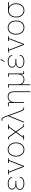

<svg xmlns="http://www.w3.org/2000/svg" viewBox="2626 -3437 1014 6306"><g transform="rotate(-90 3133.0 -284.0)"><path d="M263.2 8.3Q168.5 8.3 109.9 -31.7Q51.3 -71.8 51.3 -141.6Q51.3 -244.1 172.9 -270.5Q118.7 -285.6 89.6 -317.9Q60.5 -350.1 60.5 -391.6Q60.5 -460.9 114.7 -498.5Q168.9 -536.1 263.2 -536.1Q321.8 -536.1 368.9 -518.1Q416 -500 443.1 -467.8Q470.2 -435.5 468.8 -393.1L467.8 -390.1H446.3Q446.3 -425.8 422.1 -452.9Q397.9 -480 356.7 -494.9Q315.4 -509.8 263.2 -509.8Q174.8 -509.8 131.3 -477.8Q87.9 -445.8 87.9 -393.1Q87.9 -340.3 130.6 -311.8Q173.3 -283.2 264.6 -283.2H345.2V-256.3H264.6Q171.9 -256.3 124.8 -228.3Q77.6 -200.2 77.6 -140.1Q77.6 -82.5 126 -50.5Q174.3 -18.6 263.2 -18.6Q348.1 -18.6 401.4 -54.4Q454.6 -90.3 454.6 -147H476.6L477.5 -144Q479 -95.2 449.7 -61.3Q420.4 -27.3 371.1 -9.5Q321.8 8.3 263.2 8.3Z M809.6 0 614.7 -502H557.1V-528.3H712.4V-502H643.1L795.9 -111.8L820.8 -40.5H823.7L849.1 -111.8L1001.5 -502H932.1V-528.3H1087.4V-502H1029.8L835 0Z M1376 10.3Q1307.1 10.3 1254.9 -23.4Q1202.6 -57.1 1173.3 -116.7Q1144 -176.3 1144 -253.9V-274.4Q1144 -352.1 1173.3 -411.4Q1202.6 -470.7 1254.6 -504.4Q1306.6 -538.1 1375 -538.1Q1443.8 -538.1 1495.8 -504.4Q1547.9 -470.7 1577.1 -411.4Q1606.4 -352.1 1606.4 -274.4V-253.9Q1606.4 -176.3 1577.1 -116.7Q1547.9 -57.1 1495.8 -23.4Q1443.8 10.3 1376 10.3ZM1376 -16.1Q1438 -16.1 1483.9 -48.1Q1529.8 -80.1 1554.9 -134Q1580.1 -188 1580.1 -253.9V-274.4Q1580.1 -339.4 1554.7 -393.3Q1529.3 -447.3 1483.2 -479.5Q1437 -511.7 1375 -511.7Q1313 -511.7 1266.8 -479.5Q1220.7 -447.3 1195.6 -393.3Q1170.4 -339.4 1170.4 -274.4V-253.9Q1170.4 -187.5 1195.6 -133.5Q1220.7 -79.6 1266.8 -47.9Q1313 -16.1 1376 -16.1Z M1697.3 0V-26.4H1758.8L1935.1 -271L1768.6 -502H1707V-528.3L1784.2 -527.8L1951.7 -293.9L2101.1 -502H2040.5V-528.3H2195.8V-502H2134.3L1967.8 -271L2144 -26.4H2205.6V0L2128.9 -0.5L1951.2 -248L1791.5 -26.4H1852.1V0Z M2729 2.9Q2683.6 2.9 2661.6 -30.5Q2639.6 -64 2618.2 -123L2486.3 -484.9H2483.4L2463.4 -433.1L2285.2 0H2256.3L2471.7 -524.9L2440.4 -611.3Q2419.9 -668 2401.6 -691.4Q2383.3 -714.8 2345.7 -714.8Q2341.8 -714.8 2333.7 -713.9Q2325.7 -712.9 2322.3 -711.9L2317.9 -736.3Q2321.8 -738.3 2330.3 -739.7Q2338.9 -741.2 2345.2 -741.2Q2398.9 -741.2 2423.6 -706.1Q2448.2 -670.9 2466.3 -615.2L2642.6 -135.7Q2663.1 -81.5 2682.4 -52.5Q2701.7 -23.4 2729 -23.4Q2732.9 -23.4 2740.7 -24.4Q2748.5 -25.4 2752.4 -26.9L2756.8 -2Q2745.6 2.9 2729 2.9Z M3260.3 203.1V-312Q3260.3 -421.9 3221.2 -466.8Q3182.1 -511.7 3114.3 -511.7Q3029.3 -511.7 2985.4 -461.4Q2941.4 -411.1 2930.2 -332V0H2903.3L2903.8 -466.3Q2903.8 -488.3 2894.3 -497.6Q2884.8 -506.8 2865.7 -506.8Q2848.6 -506.8 2833 -502.7Q2817.4 -498.5 2801.3 -490.7L2791.5 -513.2Q2804.7 -520.5 2825 -526.9Q2845.2 -533.2 2865.7 -533.2Q2900.9 -533.2 2915.5 -518.1Q2930.2 -502.9 2930.2 -466.8V-419.4Q2954.1 -476.1 3000.2 -507.1Q3046.4 -538.1 3113.8 -538.1Q3200.2 -538.1 3243.4 -483.6Q3286.6 -429.2 3286.6 -311V203.1Z M3490.7 203.1V-502H3411.1V-528.3H3516.1V-214.8Q3516.1 -106 3557.6 -61Q3599.1 -16.1 3665.5 -16.1Q3755.4 -16.1 3796.4 -61.5Q3837.4 -106.9 3846.2 -189.9V-502H3766.6V-528.3H3872.6V-26.4H3952.1V0H3852.5L3847.2 -100.1Q3823.7 -46.9 3779.8 -18.3Q3735.8 10.3 3669.9 10.3Q3619.6 10.3 3579.3 -11.7Q3539.1 -33.7 3516.1 -83.5V203.1Z M4268.1 8.3Q4173.3 8.3 4114.7 -31.7Q4056.2 -71.8 4056.2 -141.6Q4056.2 -244.1 4177.7 -270.5Q4123.5 -285.6 4094.5 -317.9Q4065.4 -350.1 4065.4 -391.6Q4065.4 -460.9 4119.6 -498.5Q4173.8 -536.1 4268.1 -536.1Q4326.7 -536.1 4373.8 -518.1Q4420.9 -500 4448 -467.8Q4475.1 -435.5 4473.6 -393.1L4472.7 -390.1H4451.2Q4451.2 -425.8 4427 -452.9Q4402.8 -480 4361.6 -494.9Q4320.3 -509.8 4268.1 -509.8Q4179.7 -509.8 4136.2 -477.8Q4092.8 -445.8 4092.8 -393.1Q4092.8 -340.3 4135.5 -311.8Q4178.2 -283.2 4269.5 -283.2H4350.1V-256.3H4269.5Q4176.8 -256.3 4129.6 -228.3Q4082.5 -200.2 4082.5 -140.1Q4082.5 -82.5 4130.9 -50.5Q4179.2 -18.6 4268.1 -18.6Q4353 -18.6 4406.2 -54.4Q4459.5 -90.3 4459.5 -147H4481.4L4482.4 -144Q4483.9 -95.2 4454.6 -61.3Q4425.3 -27.3 4376 -9.5Q4326.7 8.3 4268.1 8.3ZM4252.4 -637.2 4315.9 -770.5H4349.1L4275.9 -637.2Z M4814.5 0 4619.6 -502H4562V-528.3H4717.3V-502H4647.9L4800.8 -111.8L4825.7 -40.5H4828.6L4854 -111.8L5006.3 -502H4937V-528.3H5092.3V-502H5034.7L4839.8 0Z M5380.9 10.3Q5312 10.3 5259.8 -23.4Q5207.5 -57.1 5178.2 -116.7Q5148.9 -176.3 5148.9 -253.9V-274.4Q5148.9 -352.1 5178.2 -411.4Q5207.5 -470.7 5259.5 -504.4Q5311.5 -538.1 5379.9 -538.1Q5448.7 -538.1 5500.7 -504.4Q5552.7 -470.7 5582 -411.4Q5611.3 -352.1 5611.3 -274.4V-253.9Q5611.3 -176.3 5582 -116.7Q5552.7 -57.1 5500.7 -23.4Q5448.7 10.3 5380.9 10.3ZM5380.9 -16.1Q5442.9 -16.1 5488.8 -48.1Q5534.7 -80.1 5559.8 -134Q5585 -188 5585 -253.9V-274.4Q5585 -339.4 5559.6 -393.3Q5534.2 -447.3 5488 -479.5Q5441.9 -511.7 5379.9 -511.7Q5317.9 -511.7 5271.7 -479.5Q5225.6 -447.3 5200.4 -393.3Q5175.3 -339.4 5175.3 -274.4V-253.9Q5175.3 -187.5 5200.4 -133.5Q5225.6 -79.6 5271.7 -47.9Q5317.9 -16.1 5380.9 -16.1Z M5945.3 10.3Q5876.5 10.3 5824.2 -23.4Q5772 -57.1 5742.7 -116.7Q5713.4 -176.3 5713.4 -253.9V-274.4Q5713.4 -348.1 5742.4 -405.5Q5771.5 -462.9 5823.7 -495.6Q5876 -528.3 5944.3 -528.3H6216.3V-501.5H6047.9Q6107.9 -470.7 6141.8 -411.9Q6175.8 -353 6175.8 -275.4V-254.4Q6175.8 -176.3 6146.7 -116.7Q6117.7 -57.1 6065.7 -23.4Q6013.7 10.3 5945.3 10.3ZM5945.3 -16.1Q6007.3 -16.1 6053.2 -48.1Q6099.1 -80.1 6124.3 -134Q6149.4 -188 6149.4 -253.9V-274.4Q6149.4 -336.4 6124 -388.2Q6098.6 -439.9 6052.5 -470.7Q6006.3 -501.5 5943.8 -501.5Q5881.8 -501 5835.9 -470.2Q5790 -439.5 5764.9 -387.9Q5739.7 -336.4 5739.7 -274.4V-253.9Q5739.7 -187.5 5764.9 -133.5Q5790 -79.6 5836.2 -47.9Q5882.3 -16.1 5945.3 -16.1Z"/></g></svg>

Font: Roboto Slab Thin
Style: Regular
Weight: 100
Designer: Google
Version: Version 2.000; ttfautohint (v1.8.1.43-b0c9)